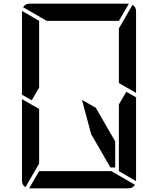

<svg xmlns="http://www.w3.org/2000/svg" viewBox="-20 -1020 856 1040"><path d="M664 -523 717 -493V-41Q717 -41 717 -39L624 -93V-95V-103V-113V-218V-454ZM192 -218V-134L118 -6Q99 -18 99 -41V-483L192 -430ZM698 -994Q717 -982 717 -959V-517L624 -570V-607V-782V-866ZM233 -907 105 -981Q117 -1000 140 -1000H676Q676 -1000 678 -1000L624 -907H621H590H454H362ZM583 -93 711 -19Q699 0 676 0H140Q140 0 138 0L192 -93H195H226H362H454ZM604 -254V-113H578L474 -293L424 -479L499 -436ZM99 -959Q99 -959 99 -961L192 -907V-905V-895V-887V-782V-578V-546L152 -477L99 -507Z"/></svg>

Font: DSEG14 Modern
Style: Regular
Weight: 400
Designer: Keshikan(Twitter:@keshinomi_88pro)
Version: Version 0.46